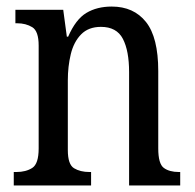

<svg xmlns="http://www.w3.org/2000/svg" viewBox="-20 -566 594 586"><path d="M22 0V-41H30Q59 -41 78.5 -53.5Q98 -66 98 -113V-427Q98 -471 78.5 -483Q59 -495 32 -495H27V-536H173L184 -454H188Q211 -507 243.5 -526.5Q276 -546 321 -546Q388 -546 425.5 -499Q463 -452 463 -349V-113Q463 -66 480 -53.5Q497 -41 526 -41H530V0H374V-346Q374 -411 355 -447.5Q336 -484 288 -484Q250 -484 227.5 -461Q205 -438 196 -400.5Q187 -363 187 -321V-108Q187 -64 206 -52.5Q225 -41 253 -41H258V0Z"/></svg>

Font: Noto Serif Sinhala Condensed
Style: Regular
Weight: 400
Width: 3
Designer: Jelle Bosma - Monotype Design Team
Foundry: Monotype Imaging Inc.
Version: Version 2.007; ttfautohint (v1.8.4.7-5d5b)